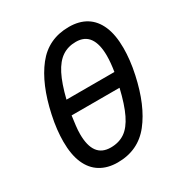

<svg xmlns="http://www.w3.org/2000/svg" viewBox="-164 -813 900 947"><g transform="rotate(-30 286.0 -340.0)"><path d="M71 -359Q104 -513 173.5 -601.5Q243 -690 360 -690Q418 -690 458.5 -665Q499 -640 520.5 -590Q542 -540 542 -465Q542 -434 538 -397Q534 -360 525 -319Q492 -166 422.5 -78Q353 10 236 10Q179 10 138 -15Q97 -40 75.5 -89.5Q54 -139 54 -213Q54 -245 58 -281.5Q62 -318 71 -359ZM144 -204Q144 -138 168.5 -104.5Q193 -71 243 -71Q290 -71 323.5 -94Q357 -117 382 -168.5Q407 -220 427 -305H154Q150 -276 147 -251Q144 -226 144 -204ZM171 -385H444Q448 -410 450 -432Q452 -454 452 -473Q452 -540 427.5 -574.5Q403 -609 353 -609Q308 -609 274.5 -586.5Q241 -564 216 -515Q191 -466 171 -385Z"/></g></svg>

Font: Radio Canada
Style: Italic
Weight: 400
Italic angle: -12°
Designer: Charles Daoud, Etienne Aubert Bonn, Alexandre Saumier Demers, Jacques Le Bailly
Foundry: Radio-Canada
Version: Version 2.104;gftools[0.9.28.dev5+ged2979d]